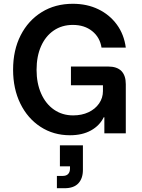

<svg xmlns="http://www.w3.org/2000/svg" viewBox="-20 -705 750 1015"><path d="M350 10Q262.5 10 194.2 -34.6Q125.8 -79.2 87.5 -157.5Q49.2 -235.8 49.2 -336.7Q49.2 -440 89.2 -518.3Q129.2 -596.7 200.4 -640.8Q271.7 -685 365 -685Q440 -685 499.6 -656.2Q559.2 -627.5 597.5 -575.4Q635.8 -523.3 645 -453.3H516.7Q508.3 -507.5 467.5 -540.4Q426.7 -573.3 365 -573.3Q307.5 -573.3 264.2 -543.8Q220.8 -514.2 197.1 -460.8Q173.3 -407.5 173.3 -335.8Q173.3 -265 197.5 -210.4Q221.7 -155.8 265.4 -125.4Q309.2 -95 366.7 -95Q412.5 -95 447.9 -111.7Q483.3 -128.3 503.8 -157.9Q524.2 -187.5 524.2 -223.3V-254.2H355V-353.3H551.7Q598.3 -353.3 621.7 -329.6Q645 -305.8 645 -260V0H531.7V-85H528.3Q506.7 -40.8 460.8 -15.4Q415 10 350 10ZM280.8 290V225H311.7Q330.8 225 340.4 214.6Q350 204.2 350 186.7V174.2H296.7V63.3H418.3V193.3Q418.3 238.3 394.2 264.2Q370 290 321.7 290Z"/></svg>

Font: Funnel Sans SemiBold
Style: Regular
Weight: 600
Designer: NORD ID, Kristian Moeller
Foundry: Dicotype
Version: Version 1.000